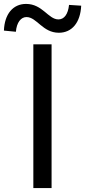

<svg xmlns="http://www.w3.org/2000/svg" viewBox="-70 -959 434 979"><path d="M100 0H193V-733H100ZM230 -792C297 -792 340 -844 344 -930L282 -934C277 -886 257 -860 228 -860C176 -860 147 -939 63 -939C-4 -939 -47 -887 -50 -803L11 -797C15 -845 37 -872 65 -872C118 -872 147 -792 230 -792Z"/></svg>

Font: Noto Sans Japanese Regular
Style: Regular
Weight: 400
Designer: Ryoko NISHIZUKA (kana & ideographs); Paul D. Hunt (Latin, Greek & Cyrillic); Wenlong ZHANG (bopomofo); Sandoll Communica
Foundry: Adobe Systems Incorporated
Version: Version 1.000;PS 1;hotconv 1.0.78;makeotf.lib2.5.61930